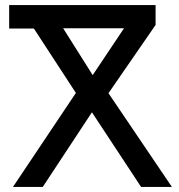

<svg xmlns="http://www.w3.org/2000/svg" viewBox="-20 -734 703 754"><path d="M31 0H148L341 -293L534 0H655L406 -368L591 -636V-714H16V-622H113L278 -369ZM344 -439 228 -623H467Z"/></svg>

Font: Noto Sans Georgian Medium
Style: Regular
Weight: 500
Designer: Monotype Design Team, Akaki Razmadze
Foundry: Google LLC
Version: Version 2.005